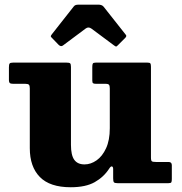

<svg xmlns="http://www.w3.org/2000/svg" viewBox="-20 -790 786 828"><path d="M108.5 -151V-409Q108.5 -420.5 104.8 -424.5Q101 -428.5 90 -428.5H38.5Q27 -428.5 22.8 -431.5Q18.5 -434.5 18.5 -446V-499.5Q18.5 -512 21.5 -516Q24.5 -520 36.5 -520H266.5Q278.5 -520 282.2 -517Q286 -514 286 -501.5V-165.5Q286 -121 300.2 -101Q314.5 -81 344.5 -81Q371.5 -81 396.5 -98.5Q421.5 -116 437.5 -150.8Q453.5 -185.5 453.5 -237V-408.5Q453.5 -420 450.2 -424.2Q447 -428.5 436 -428.5H395.5Q385.5 -428.5 381.8 -430.8Q378 -433 378 -442.5V-501.5Q378 -512.5 380.5 -516.2Q383 -520 393.5 -520H615.5Q626 -520 628.5 -516.5Q631 -513 631 -502V-111Q631 -97 635.2 -94.2Q639.5 -91.5 653.5 -91.5H707Q721 -91.5 721 -77.5V-18Q721 -7.5 718.8 -3.8Q716.5 0 706 0H487.5Q474.5 0 471.2 -4Q468 -8 468 -21.5V-61Q468 -70.5 463 -72.2Q458 -74 451 -63Q427.5 -26.5 388.5 -4.5Q349.5 17.5 285 17.5Q195 17.5 151.8 -26.8Q108.5 -71 108.5 -151ZM233 -596.5 205 -625.5Q199 -631 199 -633.5Q199 -636 203.5 -642L297.5 -761.5Q302 -767.5 307.8 -768.8Q313.5 -770 324 -770H403.5Q419.5 -770 426.5 -761.5L522.5 -640Q528 -634.5 519.5 -626L488 -594.5Q482.5 -589 480.5 -589.2Q478.5 -589.5 472 -594L374.5 -666.5Q361.5 -676 349.5 -667L251 -593.5Q242.5 -587.5 233 -596.5Z"/></svg>

Font: Besley* Heavy
Style: Regular
Weight: 800
Designer: Owen Earl
Foundry: indestructible type*
Version: Version 3.000; ttfautohint (v1.8.3)